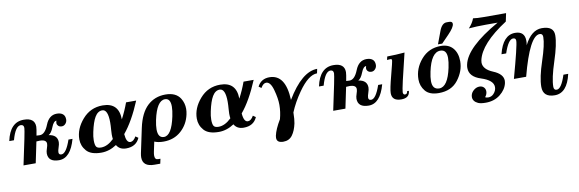

<svg xmlns="http://www.w3.org/2000/svg" viewBox="-72 -1308 6405 2125"><g transform="rotate(-10 3131.0 -245.5)"><path d="M298.3 -299.8Q315.9 -297.9 335.9 -297.9Q394 -297.9 433.8 -398.9Q473.6 -500 561 -500Q604 -500 628.4 -480.2Q652.8 -460.4 652.8 -419.4Q652.8 -392.6 635 -372.3Q617.2 -352.1 593.3 -352.1Q567.4 -352.1 553.2 -366Q539.1 -379.9 539.1 -397Q539.1 -411.6 544.4 -424.8Q512.2 -424.8 488 -361.8Q463.9 -298.8 431.2 -281.7Q528.8 -268.6 528.8 -186Q528.8 -163.6 516.8 -129.2Q504.9 -94.7 504.9 -76.2Q504.9 -46.9 534.7 -46.9Q588.4 -46.9 639.2 -195.3H684.6Q627.9 11.7 498.5 11.7Q377 11.7 376 -85.4Q376 -108.4 387.2 -140.4Q398.4 -172.4 398.4 -191.4Q398.4 -238.3 322.8 -238.3Q309.1 -238.3 286.1 -236.3Q270 -155.8 236.8 0H99.6Q180.7 -373.5 180.7 -406.7Q180.7 -444.3 146 -444.3Q85 -444.3 43.9 -292.5H-8.8Q34.7 -497.6 189 -497.6Q313 -497.6 313 -397.5Q313 -375 298.3 -299.8Z M1252.4 12.2Q1178.2 12.2 1146 -44.4Q1063 10.7 973.6 10.7Q857.4 10.7 807.6 -45.7Q757.8 -102.1 757.8 -176.3Q757.8 -293.5 848.1 -397.7Q938.5 -502 1076.2 -502Q1257.8 -502 1259.8 -313Q1304.7 -397 1338.4 -490.2H1452.1Q1360.4 -270.5 1257.3 -147.5Q1264.6 -49.8 1310.5 -49.8Q1345.7 -49.8 1374.5 -101.1L1404.8 -80.1Q1364.7 12.2 1252.4 12.2ZM981 -45.9Q1051.8 -45.9 1124 -115.7Q1120.6 -139.6 1120.6 -168Q1120.6 -191.9 1123 -218.8Q1127 -264.6 1127 -301.3Q1127 -449.2 1062.5 -449.2Q1013.2 -449.2 979.5 -393.1Q947.3 -338.9 924.3 -230Q913.1 -179.7 913.1 -138.2Q913.1 -86.9 926.3 -66.4Q939.5 -45.9 981 -45.9Z M1686 -40Q1772 -40 1815.9 -247.6Q1829.6 -312.5 1829.6 -356.4Q1829.6 -449.7 1768.1 -449.7Q1675.8 -449.7 1631.3 -240.2Q1618.7 -179.2 1618.7 -136.7Q1618.7 -40 1686 -40ZM1593.3 244.1H1528.3Q1397.5 244.1 1397.5 139.6Q1397.5 118.7 1402.8 92.8L1460.9 -181.2Q1496.1 -345.2 1578.6 -422.6Q1661.1 -500 1781.7 -500Q1899.4 -500 1947.8 -422.9Q1981 -369.6 1981 -304.7Q1981 -274.9 1974.1 -243.2Q1951.2 -133.8 1871.1 -62Q1791 9.8 1673.3 9.8Q1613.3 9.8 1570.3 -8.3L1546.9 102.5Q1542 127 1542 144Q1542 190.4 1577.1 190.4H1605Z M2572.8 12.2Q2498.5 12.2 2466.3 -44.4Q2383.3 10.7 2293.9 10.7Q2177.7 10.7 2127.9 -45.7Q2078.1 -102.1 2078.1 -176.3Q2078.1 -293.5 2168.5 -397.7Q2258.8 -502 2396.5 -502Q2578.1 -502 2580.1 -313Q2625 -397 2658.7 -490.2H2772.5Q2680.7 -270.5 2577.6 -147.5Q2585 -49.8 2630.9 -49.8Q2666 -49.8 2694.8 -101.1L2725.1 -80.1Q2685.1 12.2 2572.8 12.2ZM2301.3 -45.9Q2372.1 -45.9 2444.3 -115.7Q2440.9 -139.6 2440.9 -168Q2440.9 -191.9 2443.4 -218.8Q2447.3 -264.6 2447.3 -301.3Q2447.3 -449.2 2382.8 -449.2Q2333.5 -449.2 2299.8 -393.1Q2267.6 -338.9 2244.6 -230Q2233.4 -179.7 2233.4 -138.2Q2233.4 -86.9 2246.6 -66.4Q2259.8 -45.9 2301.3 -45.9Z M2977.5 241.2Q2904.8 241.2 2904.8 185.5Q2904.8 174.8 2907.2 162.1Q2922.4 90.3 2983.4 -10.7Q3004.9 -89.8 3004.9 -168.9Q3004.9 -241.2 2978 -338.1Q2951.2 -435.1 2902.3 -435.1Q2869.1 -435.1 2841.8 -386.7L2813 -406.7Q2854.5 -488.3 2948.2 -488.3Q3129.9 -488.3 3140.6 -199.7Q3313.5 -488.3 3485.8 -488.3L3475.6 -439.5Q3378.9 -439.5 3263.2 -274.4Q3187 -165.5 3143.1 -58.6Q3141.6 23.9 3133.3 62.5Q3116.2 143.1 3080.1 192.1Q3043.9 241.2 2977.5 241.2Z M3778.8 -299.8Q3796.4 -297.9 3816.4 -297.9Q3874.5 -297.9 3914.3 -398.9Q3954.1 -500 4041.5 -500Q4084.5 -500 4108.9 -480.2Q4133.3 -460.4 4133.3 -419.4Q4133.3 -392.6 4115.5 -372.3Q4097.7 -352.1 4073.7 -352.1Q4047.9 -352.1 4033.7 -366Q4019.5 -379.9 4019.5 -397Q4019.5 -411.6 4024.9 -424.8Q3992.7 -424.8 3968.5 -361.8Q3944.3 -298.8 3911.6 -281.7Q4009.3 -268.6 4009.3 -186Q4009.3 -163.6 3997.3 -129.2Q3985.4 -94.7 3985.4 -76.2Q3985.4 -46.9 4015.1 -46.9Q4068.8 -46.9 4119.6 -195.3H4165Q4108.4 11.7 3979 11.7Q3857.4 11.7 3856.4 -85.4Q3856.4 -108.4 3867.7 -140.4Q3878.9 -172.4 3878.9 -191.4Q3878.9 -238.3 3803.2 -238.3Q3789.6 -238.3 3766.6 -236.3Q3750.5 -155.8 3717.3 0H3580.1Q3661.1 -373.5 3661.1 -406.7Q3661.1 -444.3 3626.5 -444.3Q3565.4 -444.3 3524.4 -292.5H3471.7Q3515.1 -497.6 3669.4 -497.6Q3793.5 -497.6 3793.5 -397.5Q3793.5 -375 3778.8 -299.8Z M4345.2 6.8Q4240.7 6.8 4240.7 -81.1Q4240.7 -126.5 4279.8 -273.7Q4318.8 -420.9 4318.8 -439.5Q4318.8 -453.1 4302.7 -453.1Q4288.1 -453.1 4264.2 -450.7L4273.4 -488.3Q4371.1 -489.3 4469.2 -498Q4373 -109.4 4373 -69.3Q4373 -40 4395.5 -40Q4420.9 -40 4423.3 -72.3H4442.9Q4438 6.8 4345.2 6.8Z M4767.6 9.8Q4661.6 9.8 4615.5 -46.9Q4569.3 -103.5 4569.3 -177.2Q4569.3 -300.3 4655 -400.1Q4740.7 -500 4876 -500Q4964.4 -500 5012 -444.3Q5059.6 -388.7 5059.6 -296.4Q5059.6 -187 4984.6 -88.6Q4909.7 9.8 4767.6 9.8ZM4779.8 -40Q4875.5 -40 4919.9 -247.6Q4933.6 -312.5 4933.6 -356.4Q4933.6 -449.7 4862.3 -449.7Q4760.3 -449.7 4715.8 -240.2Q4702.6 -178.7 4702.6 -136.2Q4702.6 -40 4779.8 -40ZM4897.5 -522.9H4849.6L4902.3 -664.1Q4932.6 -746.6 4986.3 -746.6H5013.7Q5050.8 -746.6 5050.8 -718.8Q5050.8 -680.7 4980 -607.9Z M5259.8 205.1Q5202.1 205.1 5174.3 192.4Q5117.7 166.5 5117.7 116.7Q5117.7 107.9 5119.6 99.1Q5126.5 65.9 5156.2 41.5Q5186 17.1 5219.7 17.1Q5253.9 17.1 5272.9 41Q5286.1 58.1 5286.1 82Q5286.1 115.2 5261.7 144Q5276.9 152.3 5296.4 152.3Q5332 152.3 5356.4 127Q5389.2 92.8 5389.2 51.8Q5389.2 -24.9 5253.4 -68.4Q5124 -109.4 5124 -209Q5124 -227.5 5128.4 -247.6Q5168 -433.6 5541.5 -645H5409.7Q5302.7 -645 5216.8 -637.2Q5264.2 -688.5 5281.7 -739.3Q5324.2 -732.4 5403.8 -732.4H5651.9L5632.8 -641.1Q5330.6 -445.8 5292 -265.6Q5289.1 -252.9 5289.1 -240.7Q5289.1 -164.1 5398.7 -119.1Q5508.3 -74.2 5508.3 2.4Q5508.3 14.6 5505.4 27.3Q5490.2 98.1 5423.1 151.6Q5356 205.1 5259.8 205.1Z M6026.4 256.8Q5894 256.8 5894 139.2Q5894 35.2 5952.9 -140.9Q6011.7 -316.9 6011.7 -400.9Q6011.7 -439.9 5977.1 -439.9Q5863.8 -439.9 5748.5 0H5610.8Q5710 -358.9 5710 -412.1Q5710 -442.9 5679.2 -442.9Q5625 -442.9 5575.7 -293H5522.9Q5573.7 -500 5711.4 -500Q5819.8 -500 5819.8 -391.1Q5819.8 -368.2 5814.9 -342.8Q5894 -500 6011.2 -500Q6145.5 -500 6145.5 -397.9Q6145.5 -298.3 6085.2 -115.2Q6024.9 67.9 6024.9 161.6Q6024.9 199.7 6057.6 199.7Q6110.4 199.7 6158.7 48.8H6212.4Q6165.5 256.8 6026.4 256.8Z"/></g></svg>

Font: Munson
Style: Bold Italic
Weight: 700
Italic angle: -12°
Designer: Paul James MIller
Foundry: High-Logic / Made with FontCreator
Version: Version 2.10;May 5, 2019;FontCreator 11.5.0.2430 64-bit